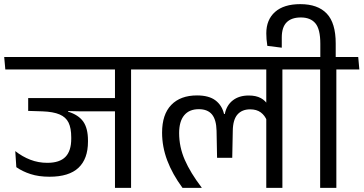

<svg xmlns="http://www.w3.org/2000/svg" viewBox="-40 -908 1757 928"><path d="M593.5 -593.4H515.7V0H593.5ZM464 -572.4H704.7L699.2 -632.6H458.5ZM654.5 -572.4 649.1 -632.6H-19.7L-14.3 -572.4ZM542.2 -434H96.2V-372L242 -372.3L350.8 -369.8H542.2ZM289.1 -393.4H96.2V-372L165.3 -369.8Q217.4 -367.9 247.9 -354.9Q278.4 -342 291.4 -315.3Q304.3 -288.6 304.3 -244.4V-237.1Q304.3 -178.6 276.3 -149.8Q248.3 -121 188.6 -121Q145.5 -121 106.8 -135.9Q68.1 -150.8 33.8 -177.7L38.9 -100Q68.5 -79.3 107.9 -66.6Q147.2 -53.8 199.3 -53.8Q293.5 -53.8 339.4 -97.1Q385.2 -140.3 385.2 -223.2V-229.2Q385.2 -287.9 362.4 -320.3Q339.5 -352.7 289.1 -368.3Z M1324.9 -593.4H1247V0H1324.9ZM1195.6 -572.4H1436.4L1431 -632.6H1190.3ZM670.8 -572.4H1383.9L1378.4 -632.6H665.4ZM912.2 -446.8Q832.2 -446.8 787.8 -400.9Q743.4 -355.1 743.4 -266.9Q743.4 -198.7 768.3 -132.5Q793.3 -66.3 842.1 0H934.7V-1.5Q880.1 -73.2 853 -135.6Q825.8 -197.9 825.8 -264.6Q825.8 -321.4 850.3 -350.8Q874.8 -380.3 920.9 -380.3Q963.5 -380.3 984.5 -354.9Q1005.4 -329.5 1006.7 -276.3L1009.2 -145.3H1082.5L1085.1 -276.3Q1086 -329.8 1107.9 -354.7Q1129.9 -379.5 1169.1 -379.5Q1200.2 -379.5 1220.3 -364.8Q1240.4 -350 1250.4 -324.1L1255.8 -399.2Q1243.4 -421.6 1220.4 -434Q1197.3 -446.4 1162.4 -446.4Q1115.4 -446.4 1085.3 -422.9Q1055.1 -399.5 1046.5 -357H1042.9Q1032.8 -399.1 1001.3 -422.9Q969.7 -446.8 912.2 -446.8Z M1585.7 0V-593.4H1507.4V0ZM1696.8 -572.4 1691.4 -632.6H1395.7L1402.2 -572.4ZM1411.5 -888Q1331.9 -888 1289.5 -850.4Q1247.1 -812.8 1247.1 -747.1Q1247.1 -733.5 1248.2 -718.6Q1249.4 -703.8 1252.1 -686.3L1321.9 -677.5V-726.5Q1321.9 -776.5 1345.4 -800Q1368.8 -823.6 1413.9 -823.6Q1460.9 -823.6 1484.5 -795.2Q1508.2 -766.9 1508.2 -696.9V-623.6H1582.6V-698Q1582.6 -797.1 1539.2 -842.5Q1495.8 -888 1411.5 -888Z"/></svg>

Font: Anek Devanagari Medium
Style: Regular
Weight: 500
Designer: Kailash Malviya (Devanagari) & Yesha Goshar (Latin)
Foundry: Ek Type
Version: Version 1.003